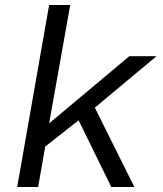

<svg xmlns="http://www.w3.org/2000/svg" viewBox="-20 -749 652 769"><path d="M48.8 0 176.8 -729H261.2L176.8 -254.9L498 -523.9H606.9L359.9 -317.9L518.1 0H425.8L294.9 -267.1L161.1 -162.1L132.8 0Z"/></svg>

Font: Hubot Sans
Style: Italic
Weight: 400
Italic angle: -10°
Designer: Deni Anggara
Foundry: GitHub
Version: Version 1.001;gftools[0.9.31]